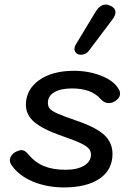

<svg xmlns="http://www.w3.org/2000/svg" viewBox="-20 -809 576 838"><path d="M30 -89Q23 -100 23 -109Q23 -120 30 -130Q37 -140 50 -147Q66 -154 73 -154Q89 -154 104 -135Q133 -100 172 -84Q211 -68 266 -68Q317 -68 347 -86Q377 -104 377 -134Q377 -150 367 -161Q357 -172 331 -184.5Q305 -197 252 -215Q166 -245 129.5 -276.5Q93 -308 93 -351Q93 -418 150.5 -459Q208 -500 303 -500Q367 -500 422.5 -478Q478 -456 498 -420Q504 -411 504 -401Q504 -380 480 -366Q467 -359 455 -359Q435 -359 419 -377Q379 -423 294 -423Q245 -423 217 -406.5Q189 -390 189 -360Q189 -344 198 -334Q207 -324 232 -313Q257 -302 312 -283Q398 -254 434.5 -220.5Q471 -187 471 -137Q471 -68 415 -29.5Q359 9 259 9Q184 9 122.5 -17Q61 -43 30 -89ZM305 -595Q305 -605 311 -615L397 -757Q416 -789 442 -789Q452 -789 464 -783Q484 -773 484 -755Q484 -743 473 -727L369 -589Q363 -580 353.5 -575Q344 -570 334 -570Q325 -570 319 -573Q305 -581 305 -595Z"/></svg>

Font: Kodchasan Medium
Style: Italic
Weight: 500
Italic angle: -10°
Version: Version 1.000; ttfautohint (v1.6)